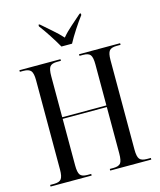

<svg xmlns="http://www.w3.org/2000/svg" viewBox="-135 -1042 951 1138"><g transform="rotate(-15 340.5 -472.5)"><path d="M32 0V-10H56Q88 -10 100 -25Q112 -40 112 -83V-631Q112 -674 99.5 -689Q87 -704 53 -704H32V-714H284V-704H260Q228 -704 216.5 -689Q205 -674 205 -631V-379H476V-631Q476 -674 464.5 -689Q453 -704 420 -704H398V-714H650V-704H626Q593 -704 581 -689Q569 -674 569 -632V-83Q569 -40 581 -25Q593 -10 626 -10H650V0H398V-10H420Q453 -10 464.5 -25Q476 -40 476 -85V-369H205V-83Q205 -40 216.5 -25Q228 -10 260 -10H284V0ZM309 -785Q290 -819 262 -862Q234 -905 211 -935V-945H218Q246 -920 281 -890Q316 -860 342 -831Q366 -860 400.5 -890Q435 -920 463 -945H471V-935Q448 -905 420 -862Q392 -819 374 -785Z"/></g></svg>

Font: Noto Serif Display Condensed
Style: Regular
Weight: 400
Width: 3
Designer: Monotype Design Team
Foundry: Monotype Imaging Inc.
Version: Version 2.009